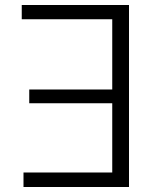

<svg xmlns="http://www.w3.org/2000/svg" viewBox="-20 -807 633 768"><path d="M496 -787H67V-730H429V-449H97V-394H429V-117H74V-59H496Z"/></svg>

Font: Wafeq Light
Style: Regular
Weight: 300
Designer: Rasmus Andersson & Azza Alameddine
Foundry: Google & TypeTogether
Version: Version 3.000;January 28, 2025;FontCreator 15.0.0.3014 64-bi